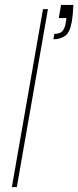

<svg xmlns="http://www.w3.org/2000/svg" viewBox="-20 -757 317 777"><path d="M28 0 154 -720H174L48 0ZM196 -598 200 -620Q222 -620 231.5 -630Q241 -640 245 -659L249 -684H218L227 -737H277Q276 -715 274.5 -700Q273 -685 271 -671Q263 -625 243 -611.5Q223 -598 196 -598Z"/></svg>

Font: DM Sans 17pt Thin
Style: Italic
Weight: 250
Italic angle: -10°
Version: Version 4.004;gftools[0.9.30]